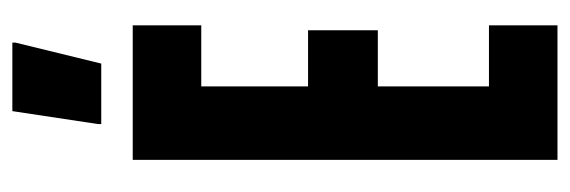

<svg xmlns="http://www.w3.org/2000/svg" viewBox="-326 -597 923 311"><g transform="rotate(-90 135.5 -441.5)"><path d="M32 0V-688H250V-577H151V-404H242V-291H151V-111H250V0ZM90 -739V-744L111 -883H222V-878L188 -739Z"/></g></svg>

Font: Saira UltraCondensed ExtraBold
Style: Regular
Weight: 800
Width: 1
Designer: Hector Gatti with collaboration of the Omnibus-Type team
Foundry: Omnibus-Type
Version: Version 1.101